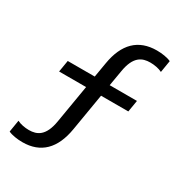

<svg xmlns="http://www.w3.org/2000/svg" viewBox="-181 -773 928 1001"><g transform="rotate(30 283.5 -272.5)"><path d="M102.5 110C212.5 110 278.3 44.2 299.2 -81.7L336.7 -305H500.8L512.5 -375H348.3L364.2 -468.3C380 -564.2 424.2 -583.3 473.3 -583.3C498.3 -583.3 525.8 -578.3 545 -568.3L556.7 -640C535.8 -650 502.5 -655 471.7 -655C360 -655 294.2 -589.2 273.3 -463.3L258.3 -375H95.8L84.2 -305H246.7L208.3 -76.7C192.5 19.2 148.3 38.3 100 38.3C75.8 38.3 48.3 33.3 29.2 23.3L17.5 95C38.3 105 71.7 110 102.5 110Z"/></g></svg>

Font: Familjen Grotesk
Style: Regular
Weight: 400
Designer: Anders Wikstroem, Jonas Baeckman, Matilda Gysing, Kristian Moeller
Foundry: Familjen STHLM AB
Version: Version 2.000